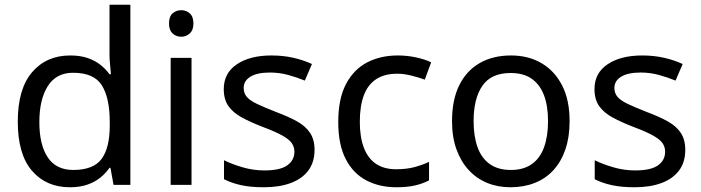

<svg xmlns="http://www.w3.org/2000/svg" viewBox="-20 -780 2956 810"><path d="M275 10Q175 10 115 -59.5Q55 -129 55 -267Q55 -405 115.5 -475.5Q176 -546 276 -546Q318 -546 349 -535.5Q380 -525 403 -507Q426 -489 442 -467H448Q447 -480 444.5 -505.5Q442 -531 442 -546V-760H530V0H459L446 -72H442Q426 -49 403 -30.5Q380 -12 348.5 -1Q317 10 275 10ZM289 -63Q374 -63 408.5 -109.5Q443 -156 443 -250V-266Q443 -366 410 -419.5Q377 -473 288 -473Q217 -473 181.5 -416.5Q146 -360 146 -265Q146 -169 181.5 -116Q217 -63 289 -63Z M788 -536V0H700V-536ZM745 -737Q765 -737 780.5 -723.5Q796 -710 796 -681Q796 -653 780.5 -639Q765 -625 745 -625Q723 -625 708 -639Q693 -653 693 -681Q693 -710 708 -723.5Q723 -737 745 -737Z M1307 -148Q1307 -96 1281 -61Q1255 -26 1207 -8Q1159 10 1093 10Q1037 10 996.5 1Q956 -8 925 -24V-104Q957 -88 1002.5 -74.5Q1048 -61 1095 -61Q1162 -61 1192 -82.5Q1222 -104 1222 -140Q1222 -160 1211 -176Q1200 -192 1171.5 -208Q1143 -224 1090 -244Q1038 -264 1001 -284Q964 -304 944 -332Q924 -360 924 -404Q924 -472 979.5 -509Q1035 -546 1125 -546Q1174 -546 1216.5 -536.5Q1259 -527 1296 -510L1266 -440Q1232 -454 1195 -464Q1158 -474 1119 -474Q1065 -474 1036.5 -456.5Q1008 -439 1008 -409Q1008 -387 1021 -371.5Q1034 -356 1064.5 -341.5Q1095 -327 1146 -307Q1197 -288 1233 -268Q1269 -248 1288 -219.5Q1307 -191 1307 -148Z M1652 10Q1581 10 1525.5 -19Q1470 -48 1438.5 -109Q1407 -170 1407 -265Q1407 -364 1440 -426Q1473 -488 1529.5 -517Q1586 -546 1658 -546Q1699 -546 1737 -537.5Q1775 -529 1799 -517L1772 -444Q1748 -453 1716 -461Q1684 -469 1656 -469Q1602 -469 1567 -446Q1532 -423 1515 -378Q1498 -333 1498 -266Q1498 -202 1515 -157Q1532 -112 1566 -89Q1600 -66 1651 -66Q1695 -66 1728.5 -75Q1762 -84 1790 -97V-19Q1763 -5 1730.5 2.5Q1698 10 1652 10Z M2383 -269Q2383 -202 2365.5 -150.5Q2348 -99 2315.5 -63Q2283 -27 2236.5 -8.5Q2190 10 2133 10Q2080 10 2035 -8.5Q1990 -27 1957 -63Q1924 -99 1905.5 -150.5Q1887 -202 1887 -269Q1887 -358 1917 -419.5Q1947 -481 2003 -513.5Q2059 -546 2136 -546Q2209 -546 2264.5 -513.5Q2320 -481 2351.5 -419.5Q2383 -358 2383 -269ZM1978 -269Q1978 -206 1994.5 -159.5Q2011 -113 2046 -88Q2081 -63 2135 -63Q2189 -63 2224 -88Q2259 -113 2275.5 -159.5Q2292 -206 2292 -269Q2292 -333 2275 -378Q2258 -423 2223.5 -447.5Q2189 -472 2134 -472Q2052 -472 2015 -418Q1978 -364 1978 -269Z M2871 -148Q2871 -96 2845 -61Q2819 -26 2771 -8Q2723 10 2657 10Q2601 10 2560.5 1Q2520 -8 2489 -24V-104Q2521 -88 2566.5 -74.5Q2612 -61 2659 -61Q2726 -61 2756 -82.5Q2786 -104 2786 -140Q2786 -160 2775 -176Q2764 -192 2735.5 -208Q2707 -224 2654 -244Q2602 -264 2565 -284Q2528 -304 2508 -332Q2488 -360 2488 -404Q2488 -472 2543.5 -509Q2599 -546 2689 -546Q2738 -546 2780.5 -536.5Q2823 -527 2860 -510L2830 -440Q2796 -454 2759 -464Q2722 -474 2683 -474Q2629 -474 2600.5 -456.5Q2572 -439 2572 -409Q2572 -387 2585 -371.5Q2598 -356 2628.5 -341.5Q2659 -327 2710 -307Q2761 -288 2797 -268Q2833 -248 2852 -219.5Q2871 -191 2871 -148Z"/></svg>

Font: Noto Sans Tamil
Style: Regular
Weight: 400
Designer: Jelle Bosma - Monotype Design Team
Foundry: Monotype Imaging Inc.
Version: Version 2.003